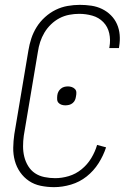

<svg xmlns="http://www.w3.org/2000/svg" viewBox="-20 -763 540 791"><path d="M203 8Q175 8 148 2.5Q121 -3 99.5 -17.5Q78 -32 63 -53.5Q48 -75 41 -101Q34 -127 34.5 -154.5Q35 -182 39 -210L97 -555Q101 -580 109 -604.5Q117 -629 131 -651.5Q145 -674 165.5 -692.5Q186 -711 209.5 -722.5Q233 -734 258.5 -738.5Q284 -743 309 -743Q333 -743 356.5 -739.5Q380 -736 400.5 -726Q421 -716 437 -700Q453 -684 462 -663.5Q471 -643 473 -619.5Q475 -596 471 -572L470 -565H430L431 -570Q436 -599 430 -626Q424 -653 405.5 -672Q387 -691 360.5 -698.5Q334 -706 306 -706Q286 -706 265 -702Q244 -698 225 -688Q206 -678 190 -662.5Q174 -647 163 -628.5Q152 -610 145.5 -590Q139 -570 136 -549L78 -204Q75 -182 75 -160Q75 -138 80 -117.5Q85 -97 96 -79Q107 -61 124 -49.5Q141 -38 163 -33.5Q185 -29 207 -29Q235 -29 263.5 -37.5Q292 -46 316 -65.5Q340 -85 356 -111.5Q372 -138 380 -166L417 -156Q406 -122 386 -90.5Q366 -59 337 -36Q308 -13 272.5 -2.5Q237 8 203 8ZM249 -329Q241 -329 233.5 -331.5Q226 -334 221 -339.5Q216 -345 215.5 -353Q215 -361 216 -370Q217 -378 220.5 -385Q224 -392 230.5 -397.5Q237 -403 244.5 -405Q252 -407 260 -407Q268 -407 275.5 -404.5Q283 -402 288.5 -396.5Q294 -391 294.5 -383Q295 -375 293 -366Q292 -358 289 -351Q286 -344 279.5 -338.5Q273 -333 265 -331Q257 -329 249 -329Z"/></svg>

Font: Iosevka Term Curly Extralight
Style: Italic
Weight: 200
Italic angle: -9°
Designer: Belleve Invis
Foundry: Belleve Invis
Version: Version 32.3.0